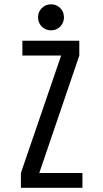

<svg xmlns="http://www.w3.org/2000/svg" viewBox="-20 -894 490 914"><path d="M266.8 -767.5Q249 -749.5 223 -749.5Q197 -749.5 179 -767.5Q161 -785.5 161 -811.5Q161 -837.5 179 -855.5Q197 -873.5 223 -873.5Q249 -873.5 266.8 -855.5Q284.5 -837.5 284.5 -811.5Q284.5 -785.5 266.8 -767.5ZM167 -70.5H372.5V0H79.5V-70.5L271 -629.5H86.5V-700H357.5V-629.5Z"/></svg>

Font: League Mono Condensed
Style: Regular
Weight: 400
Width: 1
Designer: Tyler Finck
Foundry: The League of Moveable Type / Tyler Finck
Version: Version 2.210